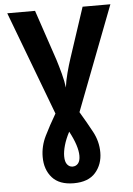

<svg xmlns="http://www.w3.org/2000/svg" viewBox="-62 -760 724 1046"><g transform="rotate(-5 300.0 -237.0)"><path d="M299 240Q220 240 181 196Q142 152 142 83Q142 24 169 -31Q196 -86 232 -147L18 -714H170L263 -438Q274 -403 285.5 -360Q297 -317 301 -283Q305 -318 316.5 -361.5Q328 -405 339 -438L430 -714H582L363 -143Q399 -83 428 -29Q457 25 457 85Q457 150 418 195Q379 240 299 240ZM300 149Q319 149 330.5 135Q342 121 342 93Q342 67 331 33Q320 -1 298 -42Q278 -4 268.5 29.5Q259 63 259 89Q259 120 271 134.5Q283 149 300 149Z"/></g></svg>

Font: Noto Sans Mono ExtraBold
Style: Regular
Weight: 800
Designer: Monotype Design Team
Foundry: Monotype Imaging Inc.
Version: Version 2.014